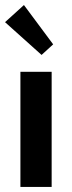

<svg xmlns="http://www.w3.org/2000/svg" viewBox="-22 -742 284 762"><path d="M59 -457H183V0H59ZM189 -566 143 -524 -2 -654 73 -722Z"/></svg>

Font: Tilda Sans Bold
Style: Regular
Weight: 700
Designer: ParaType Ltd
Foundry: ParaType Ltd
Version: Version 1.009